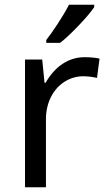

<svg xmlns="http://www.w3.org/2000/svg" viewBox="-20 -786 453 806"><path d="M335 -545.9Q370.6 -545.9 397.9 -540L387.2 -459Q357.4 -465.8 329.1 -465.8Q286.6 -465.8 250.2 -442.4Q213.9 -418.9 193.4 -377.7Q172.9 -336.4 172.9 -286.1V0H85V-536.1H157.2L167 -438H170.9Q201.7 -491.2 243.7 -518.6Q285.6 -545.9 335 -545.9ZM174.3 -618.2Q192.9 -641.6 221.4 -684.8Q250 -728 269.5 -766.1H375.5V-755.9Q354 -724.6 308.6 -677.2Q263.2 -629.9 232.4 -606H174.3Z"/></svg>

Font: NotoPenekeko
Style: Regular
Weight: 400
Designer: Monotype Design team
Foundry: Monotype Imaging Inc.
Version: Version 1.04